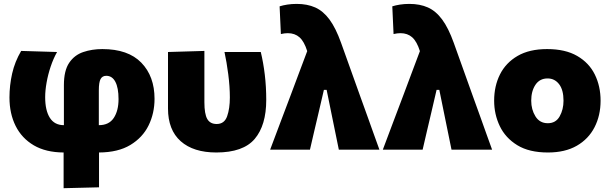

<svg xmlns="http://www.w3.org/2000/svg" viewBox="-20 -767 3124 984"><path d="M306 197.5V14.5Q215 14 153.2 -22.2Q91.5 -58.5 60 -121.8Q28.5 -185 28.5 -267.5Q28.5 -329 42.2 -390Q56 -451 88.5 -506L272.5 -500.5Q253.5 -467 239.8 -426Q226 -385 218.8 -344Q211.5 -303 211.5 -269Q211.5 -201 235.5 -163.2Q259.5 -125.5 307.5 -125.5V-331Q307.5 -405 334.5 -445Q361.5 -485 406.5 -500.2Q451.5 -515.5 504.5 -515.5Q636.5 -515.5 704.2 -445.8Q772 -376 772 -260.5Q772 -186.5 741.5 -124.2Q711 -62 648 -24Q585 14 487.5 14.5V193ZM486.5 -304V-125.5Q538.5 -125.5 563 -162.5Q587.5 -199.5 587.5 -259Q587.5 -317 571.2 -347.8Q555 -378.5 524.5 -378.5Q504.5 -378.5 495.5 -362Q486.5 -345.5 486.5 -304Z M1088.5 14.5Q971.5 14.5 906.2 -43.2Q841 -101 841 -211V-500.5L1027.5 -506V-243Q1027.5 -183 1042.2 -157.2Q1057 -131.5 1090.5 -131.5Q1130 -131.5 1144 -171Q1158 -210.5 1158 -267.5Q1158 -323 1149.8 -386.5Q1141.5 -450 1130.5 -500.5H1316.5Q1329.5 -447 1337 -384.8Q1344.5 -322.5 1344.5 -255Q1344.5 -125 1285.5 -55.2Q1226.5 14.5 1088.5 14.5Z M1364.5 0Q1390 -68 1417.5 -141Q1445 -214 1471 -282.5Q1490.5 -335 1512 -392Q1533.5 -449 1554.5 -505Q1539 -554.5 1515 -575.8Q1491 -597 1455 -597Q1438.5 -597 1419.5 -592.5L1413 -734.5Q1430 -740 1452.5 -743.5Q1475 -747 1500.5 -747Q1554.5 -747 1595.5 -728.8Q1636.5 -710.5 1668.8 -666.8Q1701 -623 1728 -547.5L1826.5 -272.5Q1849.5 -209 1866 -163Q1882.5 -117 1896 -79Q1909.5 -41 1924.5 0H1716.5Q1707 -46 1697.5 -93Q1688 -139.5 1678.5 -186L1654 -306.5H1640L1611.5 -184Q1600 -136 1589.5 -90.5Q1579 -45 1568.5 0Z M1942 0Q1967.5 -68 1995 -141Q2022.5 -214 2048.5 -282.5Q2068 -335 2089.5 -392Q2111 -449 2132 -505Q2116.5 -554.5 2092.5 -575.8Q2068.5 -597 2032.5 -597Q2016 -597 1997 -592.5L1990.5 -734.5Q2007.5 -740 2030 -743.5Q2052.5 -747 2078 -747Q2132 -747 2173 -728.8Q2214 -710.5 2246.2 -666.8Q2278.5 -623 2305.5 -547.5L2404 -272.5Q2427 -209 2443.5 -163Q2460 -117 2473.5 -79Q2487 -41 2502 0H2294Q2284.5 -46 2275 -93Q2265.5 -139.5 2256 -186L2231.5 -306.5H2217.5L2189 -184Q2177.5 -136 2167 -90.5Q2156.5 -45 2146 0Z M2788 14.5Q2692 14.5 2631.2 -22.8Q2570.5 -60 2541.5 -120.5Q2512.5 -181 2512.5 -251Q2512.5 -326 2542.5 -385.8Q2572.5 -445.5 2632.8 -480.5Q2693 -515.5 2784 -515.5Q2877.5 -515.5 2938.2 -480.2Q2999 -445 3028.5 -385Q3058 -325 3058 -251Q3058 -175 3027 -114.8Q2996 -54.5 2936 -20Q2876 14.5 2788 14.5ZM2787.5 -135.5Q2828.5 -135.5 2848.2 -170.5Q2868 -205.5 2868 -251Q2868 -306.5 2845.2 -335.8Q2822.5 -365 2786.5 -365Q2746 -365 2724.2 -332.5Q2702.5 -300 2702.5 -251Q2702.5 -205.5 2724.2 -170.5Q2746 -135.5 2787.5 -135.5Z"/></svg>

Font: Heraclito ExtraBold
Style: Regular
Weight: 800
Designer: Kostas Bartsokas (font) & Cristiano Sobral (main changes)
Foundry: Kostas Bartsokas (font) & Cristiano Sobral (main changes)
Version: Version 1.00;July 8, 2020;FontCreator 13.0.0.2655 64-bit